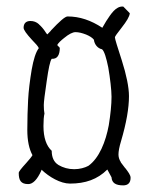

<svg xmlns="http://www.w3.org/2000/svg" viewBox="-20 -663 464 580"><path d="M184.1 -613.3C176.8 -613.3 160.2 -599.1 133.3 -570.3H133.8L123 -559.1C119.6 -562 122.1 -560.1 116.2 -567.9L116.7 -567.4C110.8 -576.2 104.5 -583.5 97.7 -589.4H98.1C90.3 -596.7 81.5 -599.6 71.8 -599.6C58.6 -599.6 51.3 -592.3 51.3 -579.1C51.3 -572.8 60.1 -560.5 76.7 -542.5C87.9 -531.2 95.2 -522.9 97.2 -517.6C87.9 -505.4 81.1 -482.9 75.7 -452.6C70.3 -419.9 66.4 -389.2 64.9 -360.8C63.5 -333.5 62.5 -302.7 62.5 -270.5C62.5 -238.3 67.9 -212.9 78.1 -194.3C75.2 -189 68.8 -181.2 59.1 -170.4C43.9 -153.8 36.6 -144.5 36.6 -140.6C36.6 -118.2 43 -106.9 65.4 -106.9C79.1 -106.9 92.3 -120.1 104.5 -147L105.5 -150.4C128.4 -128.4 162.6 -108.4 191.4 -108.4C237.8 -108.4 274.4 -121.1 304.2 -150.9C305.7 -148.9 307.1 -145 316.9 -127.4C317.9 -110.4 329.6 -103 352.1 -103C366.7 -103 374.5 -110.8 374.5 -126C374.5 -134.3 367.2 -143.6 358.4 -155.3V-154.8L344.7 -172.9H345.2C339.8 -181.2 337.9 -189 337.9 -196.3C337.9 -205.6 340.3 -219.2 345.7 -236.8C361.8 -291.5 369.6 -336.4 369.6 -372.6C369.6 -399.4 361.8 -437 348.1 -480C335 -520.5 327.1 -545.4 327.1 -550.3C327.1 -552.7 334 -562.5 347.2 -579.1C362.8 -599.1 371.1 -612.8 372.1 -623L352.5 -643.1C329.6 -645.5 314.5 -619.6 300.8 -599.1L289.1 -579.1C254.9 -601.6 220.7 -613.3 184.1 -613.3ZM152.8 -526.9C155.8 -532.7 163.1 -540 173.8 -548.3C188 -560.1 199.7 -565.9 208 -565.9C217.3 -565.9 227.5 -563.5 240.2 -558.6C250.5 -554.2 258.8 -549.3 263.7 -543C265.1 -528.8 275.4 -516.6 288.1 -514.2C294.9 -509.3 301.3 -487.8 307.1 -459C312.5 -427.7 316.9 -391.1 316.9 -370.6C316.9 -347.2 314 -318.4 308.6 -284.7C299.3 -234.9 279.8 -185.5 247.1 -162.1C236.3 -156.2 220.7 -151.9 204.1 -151.9C186.5 -151.9 170.9 -156.2 155.8 -165H156.2C143.1 -172.9 136.2 -187.5 136.2 -207.5C120.1 -222.2 111.3 -247.1 111.3 -282.2C111.3 -299.3 112.3 -311.5 114.3 -319.8C112.8 -327.1 112.3 -335.9 112.3 -345.7C112.3 -354.5 115.2 -378.9 121.1 -418C126.5 -456.1 131.3 -479 136.2 -485.4H136.7C152.3 -484.4 160.6 -495.6 160.6 -518.6Z"/></svg>

Font: Amatic Mod Bold ONEptTWO
Style: Bold
Weight: 700
Designer: David Occhino Design
Foundry: David Occhino Design
Version: Version 1.2